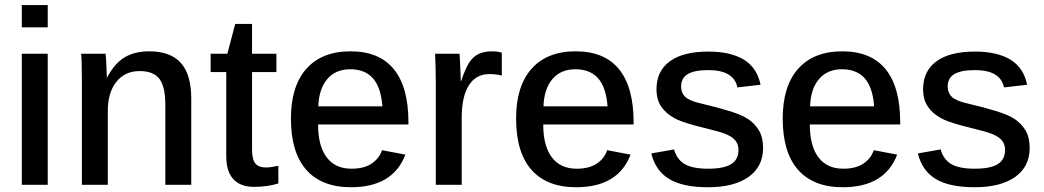

<svg xmlns="http://www.w3.org/2000/svg" viewBox="-20 -745 4208 774"><path d="M172.4 -724.6V-634.8H67.9V-724.6ZM172.4 -528.3V0H67.9V-528.3Z M414.6 -298.3V0H310.1V-413.6Q310.1 -459 309.3 -486.6Q308.6 -514.2 307.1 -528.3H405.8Q406.7 -520 407.7 -503.4Q408.7 -486.8 409.4 -467.8Q410.2 -448.7 410.6 -433.1H412.1Q441.9 -489.7 482.4 -513.9Q522.9 -538.1 581.5 -538.1Q667.5 -538.1 709.2 -491.2Q751 -444.3 751 -346.7V0H646.5V-322.3Q646.5 -396 622.6 -427.2Q598.6 -458.5 542.5 -458.5Q483.9 -458.5 449.2 -415.3Q414.6 -372.1 414.6 -298.3Z M1102.1 -5.4Q1057.1 8.3 1004.4 8.3Q949.2 8.3 920.7 -22.7Q892.1 -53.7 892.1 -115.7V-454.6H829.1V-528.3H896.5L928.2 -648.4H996.1V-528.3H1094.2V-454.6H996.1V-141.1Q996.1 -102.5 1009.3 -86.2Q1022.5 -69.8 1053.2 -69.8Q1068.8 -69.8 1102.1 -76.7Z M1262.2 -243.2Q1262.2 -156.7 1296.9 -110.8Q1331.5 -64.9 1397 -64.9Q1447.3 -64.9 1478 -85.4Q1508.8 -106 1520 -139.6L1614.3 -121.6Q1564 9.8 1395 9.8Q1276.9 9.8 1214.8 -60.3Q1152.8 -130.4 1152.8 -267.1Q1152.8 -397.9 1215.3 -468Q1277.8 -538.1 1393.1 -538.1Q1508.8 -538.1 1567.6 -466.1Q1626.5 -394 1626.5 -252V-243.2ZM1521.5 -316.4Q1515.6 -393.6 1483.2 -429.7Q1450.7 -465.8 1391.6 -465.8Q1333 -465.8 1299.3 -426.3Q1265.6 -386.7 1263.2 -316.4Z M1841.3 -270V0H1736.8V-404.8Q1736.8 -438 1736.1 -468.3Q1735.4 -498.5 1733.9 -528.3H1832.5Q1833.5 -511.7 1834.5 -494.6Q1835.4 -477.5 1835.9 -462.4Q1836.4 -447.3 1836.9 -435.8Q1837.4 -424.3 1837.4 -418.9H1839.4Q1855.5 -468.8 1872.6 -494.6Q1889.2 -518.6 1911.1 -528.3Q1933.1 -538.1 1965.3 -538.1Q1985.8 -538.1 2002.9 -532.7V-440.4Q1981 -446.3 1952.1 -446.3Q1898.9 -446.3 1870.1 -401.1Q1841.3 -356 1841.3 -270Z M2169.9 -243.2Q2169.9 -156.7 2204.6 -110.8Q2239.3 -64.9 2304.7 -64.9Q2355 -64.9 2385.7 -85.4Q2416.5 -106 2427.7 -139.6L2522 -121.6Q2471.7 9.8 2302.7 9.8Q2184.6 9.8 2122.6 -60.3Q2060.5 -130.4 2060.5 -267.1Q2060.5 -397.9 2123 -468Q2185.5 -538.1 2300.8 -538.1Q2416.5 -538.1 2475.3 -466.1Q2534.2 -394 2534.2 -252V-243.2ZM2429.2 -316.4Q2423.3 -393.6 2390.9 -429.7Q2358.4 -465.8 2299.3 -465.8Q2240.7 -465.8 2207 -426.3Q2173.3 -386.7 2170.9 -316.4Z M3056.2 -148.9Q3056.2 -73.2 2997.6 -31.7Q2939 9.8 2834.5 9.8Q2732.4 9.8 2677.5 -23.4Q2622.6 -56.6 2605.5 -126.5L2697.3 -142.6Q2708.5 -102.1 2740.2 -83.5Q2772 -64.9 2834.5 -64.9Q2898.4 -64.9 2927.7 -83.5Q2957 -102.1 2957 -140.1Q2957 -169.4 2935.8 -187.3Q2914.6 -205.1 2865.7 -217.3Q2814.9 -230 2782.5 -238.8Q2750 -247.6 2730.7 -254.6Q2711.4 -261.7 2699.7 -268.1Q2664.6 -287.1 2645.5 -315.4Q2626.5 -343.8 2626.5 -385.3Q2626.5 -458.5 2680.2 -497.8Q2733.9 -537.1 2835.4 -537.1Q2925.3 -537.1 2978.8 -504.4Q3032.2 -471.7 3045.9 -403.3L2952.6 -392.6Q2945.8 -426.8 2916.7 -444.6Q2887.7 -462.4 2835.4 -462.4Q2779.3 -462.4 2752.4 -446.3Q2725.6 -430.2 2725.6 -396Q2725.6 -370.6 2742.4 -354.5Q2759.3 -338.4 2804.7 -328.1Q2865.7 -314 2918.7 -297.9Q2971.7 -281.7 2997.1 -264.2Q3025.4 -244.6 3040.8 -217Q3056.2 -189.5 3056.2 -148.9Z M3244.6 -243.2Q3244.6 -156.7 3279.3 -110.8Q3314 -64.9 3379.4 -64.9Q3429.7 -64.9 3460.4 -85.4Q3491.2 -106 3502.4 -139.6L3596.7 -121.6Q3546.4 9.8 3377.4 9.8Q3259.3 9.8 3197.3 -60.3Q3135.3 -130.4 3135.3 -267.1Q3135.3 -397.9 3197.8 -468Q3260.3 -538.1 3375.5 -538.1Q3491.2 -538.1 3550 -466.1Q3608.9 -394 3608.9 -252V-243.2ZM3503.9 -316.4Q3498 -393.6 3465.6 -429.7Q3433.1 -465.8 3374 -465.8Q3315.4 -465.8 3281.7 -426.3Q3248 -386.7 3245.6 -316.4Z M4130.9 -148.9Q4130.9 -73.2 4072.3 -31.7Q4013.7 9.8 3909.2 9.8Q3807.1 9.8 3752.2 -23.4Q3697.3 -56.6 3680.2 -126.5L3772 -142.6Q3783.2 -102.1 3814.9 -83.5Q3846.7 -64.9 3909.2 -64.9Q3973.1 -64.9 4002.4 -83.5Q4031.7 -102.1 4031.7 -140.1Q4031.7 -169.4 4010.5 -187.3Q3989.3 -205.1 3940.4 -217.3Q3889.6 -230 3857.2 -238.8Q3824.7 -247.6 3805.4 -254.6Q3786.1 -261.7 3774.4 -268.1Q3739.3 -287.1 3720.2 -315.4Q3701.2 -343.8 3701.2 -385.3Q3701.2 -458.5 3754.9 -497.8Q3808.6 -537.1 3910.2 -537.1Q4000 -537.1 4053.5 -504.4Q4106.9 -471.7 4120.6 -403.3L4027.3 -392.6Q4020.5 -426.8 3991.5 -444.6Q3962.4 -462.4 3910.2 -462.4Q3854 -462.4 3827.1 -446.3Q3800.3 -430.2 3800.3 -396Q3800.3 -370.6 3817.1 -354.5Q3834 -338.4 3879.4 -328.1Q3940.4 -314 3993.4 -297.9Q4046.4 -281.7 4071.8 -264.2Q4100.1 -244.6 4115.5 -217Q4130.9 -189.5 4130.9 -148.9Z"/></svg>

Font: Arimo Medium
Style: Regular
Weight: 500
Designer: Steve Matteson
Foundry: Monotype Imaging Inc.
Version: Version 1.33